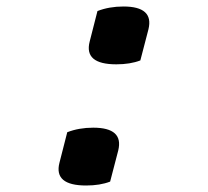

<svg xmlns="http://www.w3.org/2000/svg" viewBox="-20 -563 640 591"><path d="M412 -377Q381 -365 338 -365Q238 -365 256 -435L280 -529Q316 -543 360 -543Q454 -543 437 -473ZM319 -4Q288 8 245 8Q145 8 163 -62L187 -156Q223 -170 267 -170Q361 -170 344 -100Z"/></svg>

Font: Recursive Mn Csl St Med
Style: Italic
Weight: 500
Italic angle: -15°
Monospace: yes
Version: Version 1.079;hotconv 1.0.112;makeotfexe 2.5.65598; ttfautoh